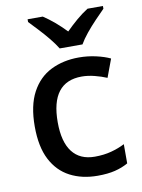

<svg xmlns="http://www.w3.org/2000/svg" viewBox="-87 -826 665 896"><g transform="rotate(-10 245.5 -378.0)"><path d="M303 10Q229 10 172.5 -19.5Q116 -49 84.5 -110Q53 -171 53 -267Q53 -366 86.5 -428.5Q120 -491 178.5 -520Q237 -549 311 -549Q353 -549 392.5 -540Q432 -531 459 -518L427 -432Q401 -443 369.5 -451Q338 -459 309 -459Q162 -459 162 -268Q162 -175 198.5 -127.5Q235 -80 305 -80Q348 -80 383.5 -89.5Q419 -99 448 -114V-23Q420 -7 385.5 1.5Q351 10 303 10ZM231 -606Q217 -629 195 -656Q173 -683 149 -708.5Q125 -734 107 -753V-766H179Q232 -731 284 -677Q311 -704 337.5 -726.5Q364 -749 391 -766H464V-753Q445 -734 420.5 -708.5Q396 -683 374 -656Q352 -629 339 -606Z"/></g></svg>

Font: Noto Sans Myanmar UI Medium
Style: Regular
Weight: 500
Designer: Monotype Design Team
Foundry: Monotype Imaging Inc.
Version: Version 2.103; ttfautohint (v1.8.4.7-5d5b)